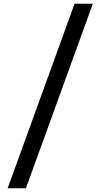

<svg xmlns="http://www.w3.org/2000/svg" viewBox="-20 -828 540 1030"><path d="M21 182H119L478 -808H380Z"/></svg>

Font: Noto Sans Mono CJK TC
Style: Bold
Weight: 700
Designer: Ryoko NISHIZUKA 西塚涼子 (kana, bopomofo & ideographs); Paul D. Hunt (Latin, Greek & Cyrillic); Sandoll Communications 산돌커뮤니
Foundry: Adobe
Version: Version 2.004;hotconv 1.0.118;makeotfexe 2.5.65603